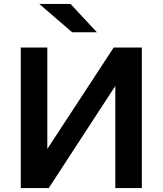

<svg xmlns="http://www.w3.org/2000/svg" viewBox="-20 -957 828 977"><path d="M85.8 0V-715H220.8V-62.4H131.3L558.4 -715H701.8V0H566.8V-656.1H655.6L228.1 0ZM347.1 -792.9 179.9 -936.9H338.9L472.9 -792.9Z"/></svg>

Font: Wix Madefor Display
Style: Regular
Weight: 400
Designer: Dalton Maag Ltd
Foundry: Dalton Maag Ltd
Version: Version 3.100